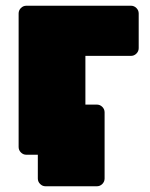

<svg xmlns="http://www.w3.org/2000/svg" viewBox="-20 -540 524 670"><path d="M139 110Q128 110 120 102Q112 94 112 83V0H88L46 -175H318Q329 -175 337 -167Q345 -159 345 -148V83Q345 94 337 102Q329 110 318 110ZM72 0Q61 0 53 -8Q45 -16 45 -27V-493Q45 -504 53 -512Q61 -520 72 -520H437Q448 -520 456 -512Q464 -504 464 -493V-372Q464 -361 456 -353Q448 -345 437 -345H278V-27Q278 -16 270 -8Q262 0 251 0Z"/></svg>

Font: Rubik Black
Style: Regular
Weight: 900
Designer: Hubert and Fischer
Foundry: Hubert and Fischer
Version: Version 2.300;gftools[0.9.30]